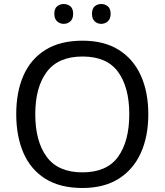

<svg xmlns="http://www.w3.org/2000/svg" viewBox="-20 -928 821 958"><path d="M720 -358Q720 -247 682.5 -164.5Q645 -82 572 -36Q499 10 391 10Q280 10 206.5 -36Q133 -82 97 -165Q61 -248 61 -359Q61 -469 97 -551Q133 -633 206.5 -679Q280 -725 392 -725Q499 -725 572 -679.5Q645 -634 682.5 -551.5Q720 -469 720 -358ZM156 -358Q156 -223 213 -145.5Q270 -68 391 -68Q513 -68 569 -145.5Q625 -223 625 -358Q625 -493 569 -569.5Q513 -646 392 -646Q271 -646 213.5 -569.5Q156 -493 156 -358ZM251 -859Q251 -885 265 -896.5Q279 -908 298 -908Q317 -908 331 -896.5Q345 -885 345 -859Q345 -834 331 -821.5Q317 -809 298 -809Q279 -809 265 -821.5Q251 -834 251 -859ZM439 -859Q439 -885 452.5 -896.5Q466 -908 485 -908Q504 -908 518 -896.5Q532 -885 532 -859Q532 -834 518 -821.5Q504 -809 485 -809Q466 -809 452.5 -821.5Q439 -834 439 -859Z"/></svg>

Font: Noto Sans Meroitic
Style: Regular
Weight: 400
Designer: Monotype Design Team
Foundry: Monotype Imaging Inc.
Version: Version 2.002; ttfautohint (v1.8.4.7-5d5b)